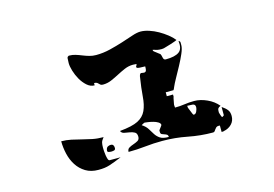

<svg xmlns="http://www.w3.org/2000/svg" viewBox="-74 -665 1148 804"><g transform="rotate(-15 500.0 -263.0)"><path d="M830 -127Q845 -117 853 -107Q861 -97 861 -80Q861 -59 847.5 -45Q834 -31 813 -27Q812 -26 807 -26H803V-53Q803 -54 800.5 -54Q798 -54 797 -54Q790 -54 786.5 -50.5Q783 -47 780.5 -43.5Q778 -40 775.5 -36.5Q773 -33 768 -33Q714 -33 661 -43.5Q608 -54 553 -54Q515 -54 478.5 -50Q442 -46 405 -46Q405 -58 413.5 -63Q422 -68 432.5 -71.5Q443 -75 452 -80Q461 -85 461 -97Q461 -112 452 -117Q443 -122 431 -124Q419 -126 408 -128Q397 -130 393 -140Q447 -145 472.5 -158Q498 -171 509 -195Q520 -219 522.5 -254.5Q525 -290 533 -340Q536 -352 541.5 -351.5Q547 -351 552 -350Q557 -349 561 -352.5Q565 -356 565 -374Q535 -374 530.5 -377Q526 -380 528.5 -384Q531 -388 532.5 -391Q534 -394 517 -394Q498 -394 480.5 -386.5Q463 -379 446 -370Q429 -361 411.5 -353.5Q394 -346 375 -346Q368 -346 364.5 -348.5Q361 -351 358.5 -354Q356 -357 352 -359.5Q348 -362 340 -362V-352Q322 -352 307 -365.5Q292 -379 281.5 -397.5Q271 -416 265 -436Q259 -456 259 -470L260 -493Q262 -498 267 -500H270Q283 -500 296 -496Q309 -492 322.5 -486.5Q336 -481 350 -477Q364 -473 379 -473Q410 -473 440.5 -480.5Q471 -488 497.5 -496.5Q524 -505 546 -512.5Q568 -520 583 -520Q600 -520 620 -513.5Q640 -507 658.5 -496.5Q677 -486 693.5 -473Q710 -460 720 -447Q717 -445 708.5 -442Q700 -439 690.5 -436Q681 -433 672 -430.5Q663 -428 660 -427L651 -426Q640 -426 632.5 -427.5Q625 -429 613 -433V-430Q613 -428 616.5 -425Q620 -422 625 -418.5Q630 -415 634 -411.5Q638 -408 640 -407Q643 -402 645 -391Q647 -380 656 -380Q696 -380 714 -393Q732 -406 727 -440Q734 -439 734 -431.5Q734 -424 734 -420Q734 -407 724.5 -385Q715 -363 702 -339Q689 -315 677 -293.5Q665 -272 660 -260Q659 -257 656.5 -252Q654 -247 653 -247H620V-230H647V-220Q646 -219 645 -214Q644 -209 643 -203.5Q642 -198 641 -193Q640 -188 640 -187L641 -175Q663 -175 683 -178Q703 -181 725 -181Q752 -181 780.5 -168Q809 -155 827 -133Q818 -129 815.5 -125Q813 -121 813 -114V-107Q814 -103 816.5 -95.5Q819 -88 820 -87Q822 -84 826 -88L830 -91ZM727 -154Q727 -167 715 -168Q703 -169 692 -169L693 -160Q695 -156 700 -143Q705 -130 707 -127Q708 -126 710 -126Q718 -126 722.5 -136.5Q727 -147 727 -154ZM367 -33Q350 -26 337 -21Q324 -16 313 -12.5Q302 -9 290.5 -7.5Q279 -6 264 -6Q232 -6 209 -20Q186 -34 171.5 -56.5Q157 -79 150.5 -107Q144 -135 144 -162Q166 -162 187 -157.5Q208 -153 229 -147.5Q250 -142 272 -137.5Q294 -133 320 -133Q310 -121 308 -112.5Q306 -104 306 -90Q306 -86 306.5 -76.5Q307 -67 308.5 -57.5Q310 -48 312.5 -40.5Q315 -33 320 -33ZM500 -147Q498 -146 493 -143.5Q488 -141 487 -140Q504 -129 512 -115.5Q520 -102 527.5 -90.5Q535 -79 547 -71Q559 -63 584 -63Q584 -71 579 -74Q574 -77 568.5 -78.5Q563 -80 558 -82.5Q553 -85 553 -93V-100Q554 -102 560.5 -110Q567 -118 567 -120Q567 -127 558 -132.5Q549 -138 537.5 -141Q526 -144 515.5 -145.5Q505 -147 503 -147ZM354 -77Q354 -69 347.5 -67.5Q341 -66 336 -66Q331 -66 324 -67.5Q317 -69 320 -80Q322 -88 328 -91Q334 -94 340 -94Q348 -94 351 -89Q354 -84 354 -77Z"/></g></svg>

Font: Genkaimincho
Style: Regular
Weight: 800
Designer: Dr. Ken Lunde (project architect, glyph set definition & overall production); Masataka HATTORI \u670D \u90E8 \u6B63 \u8C
Foundry: Adobe Systems Incorporated
Version: Version 1.00